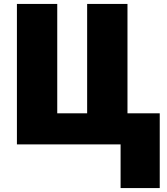

<svg xmlns="http://www.w3.org/2000/svg" viewBox="-20 -734 848 976"><path d="M792 -158V222H593V0H66V-714H271V-158H423V-714H628V-158Z"/></svg>

Font: Noto Sans Display Black
Style: Regular
Weight: 900
Designer: Monotype Design Team
Foundry: Monotype Imaging Inc.
Version: Version 2.003